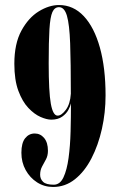

<svg xmlns="http://www.w3.org/2000/svg" viewBox="-20 -731 472 763"><path d="M214.5 -711Q271.5 -711 313 -666.8Q354.5 -622.5 377 -541.8Q399.5 -461 399.5 -352Q399.5 -283.5 385 -218.8Q370.5 -154 343.5 -101.8Q316.5 -49.5 278 -18.8Q239.5 12 191 12Q156 12 127.5 -6.2Q99 -24.5 82 -55.2Q65 -86 65 -124Q65 -163 80 -181.8Q95 -200.5 118 -200.5Q140.5 -200.5 155.5 -182.5Q170.5 -164.5 170.5 -132Q170.5 -112.5 162.8 -98Q155 -83.5 147.2 -69.2Q139.5 -55 139.5 -36.5Q139.5 -19.5 151.5 -8.2Q163.5 3 193.5 3Q218.5 3 232.2 -26.2Q246 -55.5 252.5 -103.5Q259 -151.5 260.5 -208.5Q262 -265.5 262 -320.5Q260 -310 252 -294.8Q244 -279.5 227.2 -267.5Q210.5 -255.5 183.5 -255.5Q166 -255.5 141.2 -266.2Q116.5 -277 92.8 -302Q69 -327 53 -370Q37 -413 37 -477.5Q37 -557.5 65 -609Q93 -660.5 134 -685.8Q175 -711 214.5 -711ZM214.5 -702.5Q197 -702.5 188.2 -683Q179.5 -663.5 176.5 -615Q173.5 -566.5 173.5 -479.5Q173.5 -366 182 -318.8Q190.5 -271.5 209 -271.5Q224.5 -271.5 241.8 -294.8Q259 -318 261.5 -358.5Q261.5 -482.5 258.8 -558.2Q256 -634 246 -668.2Q236 -702.5 214.5 -702.5Z"/></svg>

Font: Imbue 100pt ExtraBold
Style: Regular
Weight: 800
Designer: Tyler Finck
Foundry: Etcetera Type Company
Version: Version 1.102; ttfautohint (v1.8.3)